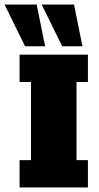

<svg xmlns="http://www.w3.org/2000/svg" viewBox="-56 -823 436 843"><path d="M30 0V-120H80V-463H30V-583H330V-463H280V-120H330V0ZM217 -620 127 -803H269L306 -620ZM54 -620 -36 -803H105L142 -620Z"/></svg>

Font: Rokkitt SemiBold Black
Style: Regular
Weight: 900
Version: Version 3.103